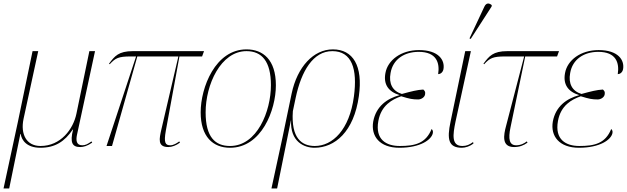

<svg xmlns="http://www.w3.org/2000/svg" viewBox="-57 -825 3542 1085"><path d="M-37 240H-5L58 -68H60C65 -32 95 10 171 10C255 10 309 -26 354 -93H356C337 -18 352 6 396 6C415 6 436 0 464 -19L460 -26C440 -12 427 -4 408 -4C373 -4 372 -34 378 -63L480 -536H448L375 -183C357 -95 286 0 172 0C92 0 58 -67 76 -153L159 -536H127L44 -136Z M545 0H576L719 -506H951L855 -94C843 -41 832 6 894 6C915 6 938 -3 960 -19L956 -26C943 -16 923 -4 906 -4C877 -4 868 -18 880 -86L957 -506H1085L1096 -536H694C613 -536 591 -508 559 -465L563 -462C595 -497 613 -506 681 -506H712Z M1243 10C1421 10 1502 -203 1502 -343C1502 -488 1429 -546 1336 -546C1160 -546 1077 -331 1077 -190C1077 -53 1146 10 1243 10ZM1243 0C1159 0 1105 -50 1105 -190C1105 -346 1190 -536 1336 -536C1423 -536 1474 -478 1474 -344C1474 -196 1396 0 1243 0Z M1477 240H1509L1587 -145H1588C1582 -24 1662 10 1720 10C1835 10 1943 -80 1971 -282C1995 -453 1938 -546 1824 -546C1715 -546 1623 -448 1591 -296L1540 -51ZM1722 0C1648 0 1587 -44 1598 -197L1614 -273C1646 -423 1712 -536 1821 -536C1931 -536 1964 -436 1943 -280C1918 -91 1822 0 1722 0Z M2200 10C2319 10 2382 -36 2389 -73C2391 -84 2388 -90 2382 -96C2349 -14 2287 0 2202 0C2126 0 2062 -36 2081 -141C2097 -230 2159 -263 2210 -281C2258 -266 2275 -263 2306 -263C2322 -263 2342 -274 2345 -291C2348 -306 2343 -312 2335 -319C2300 -317 2269 -309 2214 -294C2161 -310 2139 -353 2150 -412C2163 -490 2228 -532 2309 -532C2410 -532 2429 -470 2419 -406C2430 -406 2445 -414 2449 -434C2458 -485 2422 -542 2311 -542C2209 -542 2134 -485 2121 -412C2109 -348 2138 -307 2200 -288V-287C2131 -268 2068 -225 2052 -138C2038 -56 2088 10 2200 10Z M2603 -605 2721 -788 2722 -796C2708 -808 2691 -811 2680 -787L2596 -608ZM2553 10C2572 10 2600 2 2619 -15L2616 -22C2597 -8 2580 0 2556 0C2493 0 2502 -64 2517 -137L2604 -536H2572L2489 -137C2468 -38 2477 10 2553 10Z M2848 6C2879 6 2902 -3 2924 -19L2920 -26C2907 -16 2887 -4 2860 -4C2821 -4 2814 -39 2828 -106L2911 -506H3091L3102 -536H2810C2729 -536 2707 -508 2675 -465L2679 -462C2711 -497 2729 -506 2797 -506H2905L2803 -114C2789 -62 2776 6 2848 6Z M3215 10C3334 10 3397 -36 3404 -73C3406 -84 3403 -90 3397 -96C3364 -14 3302 0 3217 0C3141 0 3077 -36 3096 -141C3112 -230 3174 -263 3225 -281C3273 -266 3290 -263 3321 -263C3337 -263 3357 -274 3360 -291C3363 -306 3358 -312 3350 -319C3315 -317 3284 -309 3229 -294C3176 -310 3154 -353 3165 -412C3178 -490 3243 -532 3324 -532C3425 -532 3444 -470 3434 -406C3445 -406 3460 -414 3464 -434C3473 -485 3437 -542 3326 -542C3224 -542 3149 -485 3136 -412C3124 -348 3153 -307 3215 -288V-287C3146 -268 3083 -225 3067 -138C3053 -56 3103 10 3215 10Z"/></svg>

Font: Noto Serif Display Thin
Style: Italic
Weight: 100
Italic angle: -12°
Designer: Monotype Design Team
Foundry: Monotype Imaging Inc.
Version: Version 2.009